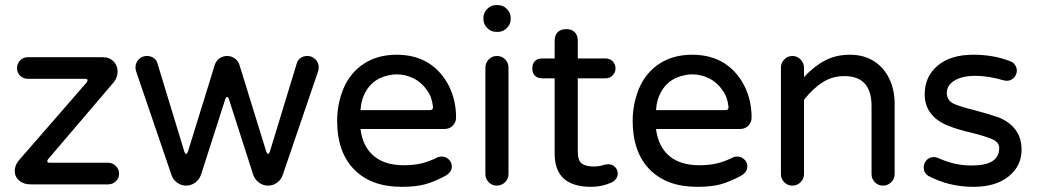

<svg xmlns="http://www.w3.org/2000/svg" viewBox="-20 -724 4078 755"><path d="M38.1 -51.8Q38.1 -74.2 53.7 -92.8L321.3 -400.4Q324.2 -405.3 324.2 -408.2Q324.2 -414.1 315.4 -414.1H88.9Q71.3 -414.1 59.1 -426.3Q46.9 -438.5 46.9 -456.1Q46.9 -473.6 59.1 -486.3Q71.3 -499 88.9 -499H384.8Q410.2 -499 426.3 -482.9Q442.4 -466.8 442.4 -442.4Q442.4 -420.9 428.7 -402.3L168.9 -97.7Q166 -93.8 166 -89.8Q166 -84 174.8 -84H405.3Q422.9 -84 435.5 -71.3Q448.2 -58.6 448.2 -41Q448.2 -23.4 435.5 -11.2Q422.9 1 405.3 1H100.6Q73.2 1 55.7 -13.7Q38.1 -28.3 38.1 -51.8Z M654.3 -36.1 515.6 -442.4Q512.7 -451.2 512.7 -459Q512.7 -477.5 525.9 -490.7Q539.1 -503.9 557.6 -503.9Q572.3 -503.9 583.5 -496.6Q594.7 -489.3 598.6 -476.6L705.1 -127Q708 -119.1 711.9 -119.1Q715.8 -119.1 718.8 -127L824.2 -467.8Q829.1 -484.4 842.8 -494.1Q856.4 -503.9 873 -503.9Q889.6 -503.9 903.3 -494.1Q917 -484.4 921.9 -467.8L1027.3 -127Q1030.3 -119.1 1034.2 -119.1Q1038.1 -119.1 1041 -127L1147.5 -476.6Q1151.4 -489.3 1162.6 -496.6Q1173.8 -503.9 1188.5 -503.9Q1207 -503.9 1220.2 -490.7Q1233.4 -477.5 1233.4 -459Q1233.4 -451.2 1230.5 -442.4L1091.8 -36.1Q1085.9 -17.6 1069.8 -5.9Q1053.7 5.9 1034.2 5.9Q1014.6 5.9 998.5 -5.9Q982.4 -17.6 975.6 -37.1L879.9 -335Q877 -342.8 873 -342.8Q869.1 -342.8 866.2 -335L770.5 -37.1Q763.7 -17.6 747.6 -5.9Q731.4 5.9 711.9 5.9Q692.4 5.9 676.3 -5.9Q660.2 -17.6 654.3 -36.1Z M1305.7 -249Q1305.7 -315.4 1331.1 -377Q1357.4 -438.5 1411.1 -473.6Q1464.8 -508.8 1540 -508.8Q1612.3 -508.8 1666 -475.6Q1716.8 -442.4 1745.1 -386.2Q1773.4 -330.1 1773.4 -261.7Q1773.4 -243.2 1760.7 -230Q1748 -216.8 1727.5 -216.8H1397.5Q1406.2 -147.5 1449.7 -110.8Q1493.2 -74.2 1567.4 -74.2Q1606.4 -74.2 1637.2 -81.5Q1668 -88.9 1699.2 -104.5Q1706.1 -108.4 1716.8 -108.4Q1732.4 -108.4 1744.6 -97.2Q1756.8 -85.9 1756.8 -69.3Q1756.8 -46.9 1730.5 -32.2Q1689.5 -9.8 1652.3 0.5Q1615.2 10.7 1559.6 10.7Q1439.5 10.7 1372.6 -57.6Q1305.7 -126 1305.7 -249ZM1682.6 -303.7Q1678.7 -342.8 1659.2 -369.1Q1637.7 -400.4 1606 -416Q1574.2 -431.6 1540 -431.6Q1508.8 -431.6 1474.6 -417Q1440.4 -400.4 1420.4 -367.7Q1400.4 -335 1397.5 -291H1670.9Q1683.6 -291 1682.6 -303.7Z M1880.9 -649.4V-653.3Q1880.9 -673.8 1896 -689Q1911.1 -704.1 1931.6 -704.1H1937.5Q1958 -704.1 1973.1 -689Q1988.3 -673.8 1988.3 -653.3V-649.4Q1988.3 -628.9 1973.1 -613.8Q1958 -598.6 1937.5 -598.6H1931.6Q1911.1 -598.6 1896 -613.8Q1880.9 -628.9 1880.9 -649.4ZM1888.7 -39.1V-458Q1888.7 -476.6 1901.9 -490.2Q1915 -503.9 1933.6 -503.9Q1953.1 -503.9 1966.3 -490.7Q1979.5 -477.5 1979.5 -458V-39.1Q1979.5 -20.5 1965.8 -7.3Q1952.1 5.9 1933.6 5.9Q1915 5.9 1901.9 -7.3Q1888.7 -20.5 1888.7 -39.1Z M2409.2 -42Q2409.2 -19.5 2385.7 -6.8Q2347.7 10.7 2304.7 10.7Q2161.1 10.7 2161.1 -119.1V-416H2112.3Q2093.8 -416 2083.5 -426.3Q2073.2 -436.5 2073.2 -455.1Q2073.2 -473.6 2083.5 -483.9Q2093.8 -494.1 2112.3 -494.1H2161.1V-563.5Q2161.1 -585.9 2173.3 -597.7Q2185.5 -609.4 2207 -609.4Q2228.5 -609.4 2240.2 -597.2Q2252 -585 2252 -563.5V-494.1H2361.3Q2377.9 -494.1 2389.2 -482.9Q2400.4 -471.7 2400.4 -455.1Q2400.4 -439.5 2389.2 -427.7Q2377.9 -416 2361.3 -416H2252V-127Q2252 -92.8 2267.6 -81.1Q2283.2 -69.3 2314.5 -69.3Q2335 -69.3 2353.5 -75.2Q2355.5 -75.2 2356.4 -76.2Q2366.2 -78.1 2373 -78.1Q2387.7 -78.1 2398.4 -67.4Q2409.2 -56.6 2409.2 -42Z M2467.8 -249Q2467.8 -315.4 2493.2 -377Q2519.5 -438.5 2573.2 -473.6Q2627 -508.8 2702.1 -508.8Q2774.4 -508.8 2828.1 -475.6Q2878.9 -442.4 2907.2 -386.2Q2935.5 -330.1 2935.5 -261.7Q2935.5 -243.2 2922.9 -230Q2910.2 -216.8 2889.6 -216.8H2559.6Q2568.4 -147.5 2611.8 -110.8Q2655.3 -74.2 2729.5 -74.2Q2768.6 -74.2 2799.3 -81.5Q2830.1 -88.9 2861.3 -104.5Q2868.2 -108.4 2878.9 -108.4Q2894.5 -108.4 2906.7 -97.2Q2918.9 -85.9 2918.9 -69.3Q2918.9 -46.9 2892.6 -32.2Q2851.6 -9.8 2814.5 0.5Q2777.3 10.7 2721.7 10.7Q2601.6 10.7 2534.7 -57.6Q2467.8 -126 2467.8 -249ZM2844.7 -303.7Q2840.8 -342.8 2821.3 -369.1Q2799.8 -400.4 2768.1 -416Q2736.3 -431.6 2702.1 -431.6Q2670.9 -431.6 2636.7 -417Q2602.5 -400.4 2582.5 -367.7Q2562.5 -335 2559.6 -291H2833Q2845.7 -291 2844.7 -303.7Z M3050.8 -39.1V-458Q3050.8 -476.6 3064 -490.2Q3077.1 -503.9 3095.7 -503.9Q3114.3 -503.9 3127.9 -490.2Q3141.6 -476.6 3141.6 -458V-420.9Q3181.6 -463.9 3224.6 -486.3Q3267.6 -508.8 3322.3 -508.8Q3376 -508.8 3417 -483.4Q3456.1 -458 3477.1 -414.1Q3498 -370.1 3498 -316.4V-39.1Q3498 -20.5 3484.4 -7.3Q3470.7 5.9 3452.1 5.9Q3433.6 5.9 3420.4 -7.3Q3407.2 -20.5 3407.2 -39.1V-306.6Q3407.2 -424.8 3300.8 -424.8Q3253.9 -424.8 3216.3 -401.4Q3178.7 -377.9 3141.6 -332V-39.1Q3141.6 -20.5 3127.9 -7.3Q3114.3 5.9 3095.7 5.9Q3077.1 5.9 3064 -7.3Q3050.8 -20.5 3050.8 -39.1Z M3628.9 -33.2Q3612.3 -44.9 3612.3 -66.4Q3612.3 -82 3623.5 -94.2Q3634.8 -106.4 3651.4 -106.4Q3661.1 -106.4 3668.9 -102.5Q3702.1 -87.9 3733.4 -80.6Q3764.6 -73.2 3801.8 -73.2Q3909.2 -73.2 3909.2 -141.6Q3909.2 -163.1 3885.7 -174.8Q3861.3 -186.5 3803.7 -201.2Q3747.1 -213.9 3709 -229.5Q3667 -245.1 3641.6 -276.4Q3616.2 -307.6 3616.2 -353.5Q3616.2 -422.9 3667 -465.8Q3717.8 -508.8 3807.6 -508.8Q3885.7 -508.8 3949.2 -484.4Q3962.9 -480.5 3970.7 -469.7Q3978.5 -459 3978.5 -446.3Q3978.5 -430.7 3966.8 -418.5Q3955.1 -406.2 3938.5 -406.2L3925.8 -408.2Q3867.2 -425.8 3814.5 -425.8Q3763.7 -425.8 3733.4 -407.2Q3703.1 -388.7 3703.1 -358.4Q3703.1 -330.1 3729.5 -316.4Q3757.8 -303.7 3814.5 -290Q3867.2 -276.4 3908.2 -261.7Q3948.2 -246.1 3972.7 -214.4Q3997.1 -182.6 3997.1 -134.8Q3997.1 -71.3 3946.3 -30.3Q3895.5 10.7 3807.6 10.7Q3710.9 10.7 3628.9 -33.2Z"/></svg>

Font: jf-openhuninn-1.1
Style: Regular
Weight: 400
Designer: [Kosugi Maru]
      Designed by Motoya company      

      [Varela Round]
      Joe Prince(Latin component); Avraham Co
Foundry: justfont CO.,LTD.
Version: 1.1